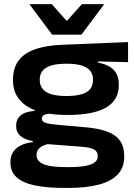

<svg xmlns="http://www.w3.org/2000/svg" viewBox="-20 -710 642 922"><path d="M304 -158Q172 -158 107.2 -201.2Q42.5 -244.5 42.5 -323V-328.5Q42.5 -382 68.2 -417.8Q94 -453.5 146.8 -472.8Q199.5 -492 280.5 -495L595 -508V-411.5L450.5 -415V-409.5Q484.5 -403 506.8 -389.5Q529 -376 539.8 -354.8Q550.5 -333.5 550.5 -304.5V-300.5Q550.5 -229.5 489.8 -193.8Q429 -158 304 -158ZM297.5 92.5H308.5Q355.5 92.5 386.8 87.2Q418 82 433.8 70.5Q449.5 59 449.5 40.5V39Q449.5 17 430.2 7.2Q411 -2.5 370 -5.5L193 -19L229 -22Q208 -19 191.2 -12.2Q174.5 -5.5 165 5.8Q155.5 17 155.5 34V35Q155.5 55.5 171.5 68.2Q187.5 81 219.2 86.8Q251 92.5 297.5 92.5ZM288.5 192.5Q207 192.5 149 180.8Q91 169 60.5 142Q30 115 30 70V68Q30 39.5 43.2 19.5Q56.5 -0.5 80.8 -12.2Q105 -24 137.5 -27.5V-32.5Q99.5 -39 78.5 -56.8Q57.5 -74.5 57.5 -105V-106Q57.5 -127.5 67.5 -142.8Q77.5 -158 97.2 -166.8Q117 -175.5 146.5 -177V-193L271 -163.5L229 -164.5Q202.5 -164 191.8 -158Q181 -152 181 -141V-140.5Q181 -126.5 197.5 -120.5Q214 -114.5 253.5 -111L393 -98.5Q486.5 -90.5 531.5 -59Q576.5 -27.5 576.5 40V42.5Q576.5 95.5 544.2 128.8Q512 162 451.8 177.2Q391.5 192.5 306.5 192.5ZM299 -249Q345 -249 373 -257.8Q401 -266.5 413.8 -283.5Q426.5 -300.5 426.5 -324.5V-329Q426.5 -352.5 413.8 -369.2Q401 -386 373.8 -395Q346.5 -404 301 -404H298.5Q252 -404 224 -394.8Q196 -385.5 183.5 -369Q171 -352.5 171 -329.5V-324.5Q171 -301 184 -284Q197 -267 225 -258Q253 -249 299 -249ZM230.5 -543.5 123 -687.5V-690H228.5L298.5 -611.5H303L373 -690H478.5V-687.5L371 -543.5Z"/></svg>

Font: AnekLatin_SemiExpandedSemiBold
Style: Regular
Weight: 600
Width: 6
Designer: Yesha Goshar
Foundry: Ek Type
Version: Version 1.003